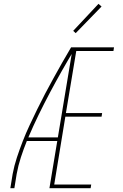

<svg xmlns="http://www.w3.org/2000/svg" viewBox="-20 -982 640 1002"><path d="M34 0 46 -74Q54 -117 68 -159.5Q82 -202 98.5 -244.5Q115 -287 134.5 -328.5Q154 -370 174 -411Q194 -452 215.5 -493Q237 -534 259.5 -574.5Q282 -615 304.5 -655Q327 -695 351 -735H360L359 -730L369 -725Q335 -669 303 -612.5Q271 -556 240.5 -498.5Q210 -441 181.5 -382.5Q153 -324 128 -265H282L279 -246H120Q103 -204 89 -161Q75 -118 67 -74L55 0ZM238 0 360 -735H575L572 -716H378L324 -392H513L510 -373H321L263 -19H456L453 0ZM375 -809 362 -821 494 -962 510 -948Z"/></svg>

Font: Iosevka Curly Thin Extended
Style: Italic
Weight: 100
Width: 7
Italic angle: -9°
Monospace: yes
Designer: Belleve Invis
Foundry: Belleve Invis
Version: Version 11.1.0; ttfautohint (v1.8.3)